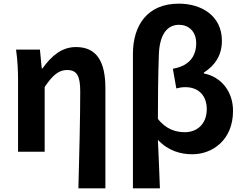

<svg xmlns="http://www.w3.org/2000/svg" viewBox="-20 -832 1341 1053"><path d="M410 201H558V-349C558 -490 513 -574 397 -574C319 -574 264 -527 213 -457H209L199 -560H68C77 -499 79 -437 79 -393V0H225V-355C269 -420 302 -448 348 -448C401 -448 420 -417 420 -331C420 -193 415 24 410 201Z M709 201H857C853 113 851 26 846 -65C903 -4 972 14 1035 14C1145 14 1258 -64 1258 -224C1258 -333 1190 -412 1098 -429V-434C1161 -474 1197 -531 1197 -608C1197 -748 1082 -812 961 -812C788 -812 709 -693 709 -536ZM994 -107C947 -107 892 -121 846 -180C846 -297 847 -410 851 -525C853 -632 890 -696 962 -696C1011 -696 1056 -663 1056 -595C1056 -529 1023 -471 928 -455L947 -347C962 -351 978 -354 996 -354C1075 -354 1114 -301 1114 -234C1114 -150 1059 -107 994 -107Z"/></svg>

Font: Genne Gothic Bold
Style: Regular
Weight: 700
Designer: Ryoko NISHIZUKA (kana & ideographs); Paul D. Hunt (Latin, Greek & Cyrillic); Wenlong ZHANG (bopomofo); Sandoll Communica
Foundry: Adobe Systems Incorporated
Version: Version 1.004;PS 1.004;hotconv 16.6.51;makeotf.lib2.5.65220